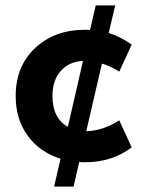

<svg xmlns="http://www.w3.org/2000/svg" viewBox="-20 -590 540 710"><path d="M252 100H180L204 -3Q127 -27 82.5 -88Q38 -149 38 -235Q38 -345 110 -412.5Q182 -480 295 -480Q306 -480 313 -479L334 -570H406L382 -468Q423 -456 467 -425L421 -325Q388 -346 357 -355L299 -105Q360 -106 421 -145L467 -45Q394 10 295 10Q280 10 273 9ZM174 -235Q174 -153 231 -121L287 -365Q235 -362 204.5 -327.5Q174 -293 174 -235Z"/></svg>

Font: Gantari
Style: Bold
Weight: 700
Designer: Anugrah Pasau
Foundry: Lafontype
Version: Version 1.000